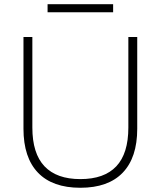

<svg xmlns="http://www.w3.org/2000/svg" viewBox="-20 -880 760 908"><path d="M360 8Q228 8 159.5 -63.5Q91 -135 91 -271V-705H133V-277Q133 -154 190.5 -93.5Q248 -33 360 -33Q473 -33 530 -93.5Q587 -154 587 -277V-705H629V-271Q629 -135 560.5 -63.5Q492 8 360 8ZM205 -822V-860H515V-822Z"/></svg>

Font: Nunito Sans 12pt ExtraLight ExtraLight
Style: Regular
Weight: 250
Version: Version 3.101;gftools[0.9.27]